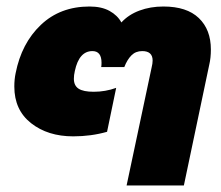

<svg xmlns="http://www.w3.org/2000/svg" viewBox="-20 -570 680 590"><path d="M446 -363Q449 -375 449 -384Q449 -413 417 -413Q397 -413 384 -400Q371 -387 362 -364H291Q292 -369 292 -377Q292 -413 264 -413Q223 -413 210 -352Q207 -339 207 -328Q207 -307 221.5 -297.5Q236 -288 268 -288Q304 -288 337 -300L309 -165Q260 -151 205 -151Q127 -151 75.5 -191.5Q24 -232 24 -304Q24 -326 28 -345Q46 -437 105.5 -493.5Q165 -550 255 -550Q292 -550 316.5 -536.5Q341 -523 353 -501Q375 -525 408.5 -537.5Q442 -550 482 -550Q554 -550 591 -514.5Q628 -479 628 -418Q628 -392 623 -371L545 0H369Z"/></svg>

Font: Prompt Bold
Style: Bold Italic
Weight: 700
Italic angle: -12°
Designer: Katatrad Team
Foundry: CadsonDemak
Version: Version 1.000